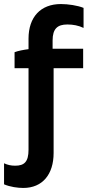

<svg xmlns="http://www.w3.org/2000/svg" viewBox="-28 -731 455 949"><path d="M87 198C182 198 237 131 237 25V-394H383V-490H232V-531C232 -589 256 -610 305 -610C333 -610 360 -605 385 -593V-692C356 -704 308 -711 273 -711C173 -711 113 -647 113 -540V-488C90 -485 62 -480 44 -473V-394H113V9C113 69 92 88 47 88C26 88 9 84 -8 76V180C22 193 60 198 87 198Z"/></svg>

Font: Fixel Display SemiBold
Style: Regular
Weight: 600
Designer: AlfaBravo + MacPaw
Foundry: Kyrylo Tkachov, Marchela Mozhyna, Serhii Makarenko, Maria Weinstein, Zakhar Kryvoshyya
Version: Version 1.211